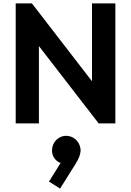

<svg xmlns="http://www.w3.org/2000/svg" viewBox="-20 -723 767 1125"><path d="M72 0H208V-453L558 0H656V-703H519V-247L167 -703H72ZM267 341 332 382 418 245C443 207 450 183 452 164C455 116 418 76 374 73C326 70 288 106 285 153C282 191 306 222 335 232Z"/></svg>

Font: MV Cash SemiBold
Style: Regular
Weight: 600
Designer: Rodrigo Fuenzalida
Foundry: fragTYPE
Version: Version 1.100;Glyphs 3.1.2 (3151)